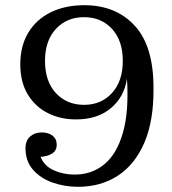

<svg xmlns="http://www.w3.org/2000/svg" viewBox="-20 -710 662 738"><path d="M570 -369Q571 -246 535 -162Q499 -78 433.5 -35Q368 8 280 8Q228 8 181.5 -8.5Q135 -25 106.5 -58Q78 -91 78 -140Q78 -170 96 -185.5Q114 -201 140 -201Q166 -201 182 -188.5Q198 -176 198 -154Q198 -131 180.5 -120Q163 -109 136 -107Q150 -72 186.5 -55.5Q223 -39 267 -39Q333 -39 381 -78.5Q429 -118 452.5 -200Q476 -282 468 -408Q458 -338 406.5 -294.5Q355 -251 272 -251Q212 -251 163.5 -275.5Q115 -300 86.5 -347.5Q58 -395 58 -463Q58 -533 88.5 -584Q119 -635 174.5 -662.5Q230 -690 304 -690Q426 -690 498.5 -610.5Q571 -531 570 -369ZM303 -644Q237 -644 195 -599Q153 -554 153 -476Q153 -397 195 -352Q237 -307 303 -307Q369 -307 410.5 -352.5Q452 -398 452 -476Q452 -554 410.5 -599Q369 -644 303 -644Z"/></svg>

Font: Montagu Slab 144pt
Style: Regular
Weight: 400
Designer: Florian Karsten
Foundry: Florian Karsten
Version: Version 1.000; ttfautohint (v1.8.3)